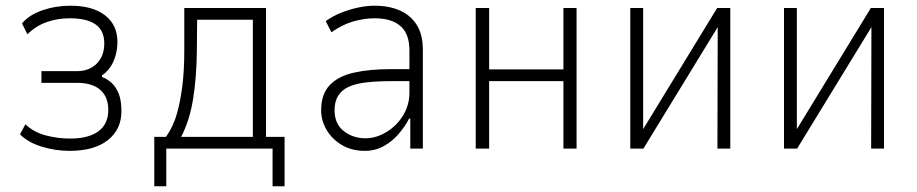

<svg xmlns="http://www.w3.org/2000/svg" viewBox="-20 -520 3208 672"><path d="M224 8Q173 8 125 -7Q77 -22 50 -50L69 -85Q98 -57 140.5 -46Q183 -35 225 -35Q290 -35 324.5 -60.5Q359 -86 359 -135Q359 -181 331 -205.5Q303 -230 251 -230H125V-271H250Q292 -271 318.5 -297.5Q345 -324 345 -368Q345 -413 314.5 -434.5Q284 -456 224 -456Q181 -456 143 -442.5Q105 -429 76 -400L57 -438Q82 -468 128.5 -484Q175 -500 227 -500Q304 -500 347.5 -466.5Q391 -433 391 -373Q391 -338 378 -307Q365 -276 337 -256V-251Q365 -239 379 -221Q393 -203 399 -181.5Q405 -160 405 -131Q405 -67 357.5 -29.5Q310 8 224 8Z M520 132V-41H561Q587 -78 599.5 -123Q612 -168 618.5 -222Q625 -276 625 -342V-492H911V-41H976V132H934V0H562V132ZM614 -41H865V-451H670L669 -342Q668 -250 656 -174.5Q644 -99 614 -41Z M1257 8Q1211 8 1176.5 -12.5Q1142 -33 1123 -65.5Q1104 -98 1104 -134Q1104 -190 1133.5 -221.5Q1163 -253 1217.5 -265.5Q1272 -278 1348 -278H1423V-236H1350Q1299 -236 1261 -231.5Q1223 -227 1199 -215.5Q1175 -204 1163 -184Q1151 -164 1151 -134Q1151 -86 1183.5 -61Q1216 -36 1259 -36Q1296 -36 1332 -57.5Q1368 -79 1390.5 -115.5Q1413 -152 1413 -196V-344Q1413 -401 1382 -428.5Q1351 -456 1291 -456Q1255 -456 1216.5 -445Q1178 -434 1140 -407L1120 -446Q1145 -464 1174 -475.5Q1203 -487 1233 -493.5Q1263 -500 1292 -500Q1341 -500 1379 -483.5Q1417 -467 1438.5 -433Q1460 -399 1460 -345V0H1416V-105H1412Q1398 -78 1375.5 -51.5Q1353 -25 1323 -8.5Q1293 8 1257 8Z M1645 0V-492H1692V-277H1952V-492H1998V0H1952V-236H1692V0Z M2186 0V-492H2231V-63H2228L2490 -492H2536V0H2491L2492 -430H2495L2232 0Z M2724 0V-492H2769V-63H2766L3028 -492H3074V0H3029L3030 -430H3033L2770 0Z"/></svg>

Font: Nunito Sans 7pt Condensed ExtraLight
Style: Regular
Weight: 250
Width: 3
Designer: Vernon Adams
Foundry: Vernon Adams
Version: Version 3.101;gftools[0.9.27]